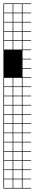

<svg xmlns="http://www.w3.org/2000/svg" viewBox="-20 -827 201 1115"><path d="M57.1 -803.6V-753.6H107.1V-803.6ZM3.6 -700H53.6V-750H3.6ZM57.1 -700H107.1V-750H57.1ZM57.1 -646.4H107.1V-696.4H57.1ZM3.6 -646.4H53.6V-696.4H3.6ZM3.6 -592.9H53.6V-642.9H3.6ZM57.1 -592.9H107.1V-642.9H57.1ZM57.1 -539.3H107.1V-589.3H57.1ZM3.6 -539.3H53.6V-589.3H3.6ZM3.6 -325H53.6V-375H3.6ZM57.1 -325H107.1V-375H57.1ZM3.6 -271.4H53.6V-321.4H3.6ZM57.1 -271.4H107.1V-321.4H57.1ZM3.6 -217.9H53.6V-267.9H3.6ZM57.1 -217.9H107.1V-267.9H57.1ZM3.6 -164.3H53.6V-214.3H3.6ZM57.1 -164.3H107.1V-214.3H57.1ZM3.6 -110.7H53.6V-160.7H3.6ZM57.1 -110.7H107.1V-160.7H57.1ZM3.6 -57.1H53.6V-107.1H3.6ZM57.1 -57.1H107.1V-107.1H57.1ZM3.6 -3.6H53.6V-53.6H3.6ZM57.1 -3.6H107.1V-53.6H57.1ZM3.6 50H53.6V0H3.6ZM57.1 50H107.1V0H57.1ZM57.1 103.6H107.1V53.6H57.1ZM3.6 103.6H53.6V53.6H3.6ZM57.1 210.7H107.1V160.7H57.1ZM3.6 210.7H53.6V160.7H3.6ZM57.1 264.3H107.1V214.3H57.1ZM3.6 264.3H53.6V214.3H3.6ZM3.6 -803.6V-753.6H53.6V-803.6ZM0 107.1V-807.1H160.7V-803.6H110.7V-753.6H160.7V-750H110.7V-700H160.7V-696.4H110.7V-646.4H160.7V-642.9H110.7V-592.9H160.7V-589.3H110.7V-539.3H160.7V-535.7H110.7V-485.7H160.7V-482.1H110.7V-432.1H160.7V-428.6H110.7V-378.6H160.7V-375H110.7V-325H160.7V-321.4H110.7V-271.4H160.7V-267.9H110.7V-217.9H160.7V-214.3H110.7V-164.3H160.7V-160.7H110.7V-110.7H160.7V-107.1H110.7V-57.1H160.7V-53.6H110.7V-3.6H160.7V0H110.7V50H160.7V53.6H110.7V103.6H160.7V107.1H110.7V157.1H160.7V160.7H110.7V210.7H160.7V214.3H110.7V264.3H160.7V267.9H0V107.1H3.6V157.1H53.6V107.1ZM107.1 157.1V107.1H57.1V157.1Z"/></svg>

Font: Jersey 10 Charted
Style: Regular
Weight: 400
Designer: Sarah Cadigan-Fried
Version: Version 1.000; ttfautohint (v1.8.4.7-5d5b)